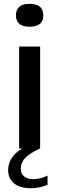

<svg xmlns="http://www.w3.org/2000/svg" viewBox="-20 -792 316 1024"><path d="M82 0V-544H194V0ZM138 -649.5Q65 -649.5 65 -710Q65 -771.5 138 -771.5Q211 -771.5 211 -710Q211 -649.5 138 -649.5ZM145.5 212Q86 212 54.8 185.8Q23.5 159.5 23.5 116Q23.5 71.5 55.2 34.8Q87 -2 164.5 -30L194 0Q137 25.5 113.8 51.2Q90.5 77 90.5 108.5Q90.5 133.5 108.2 148.5Q126 163.5 158.5 163.5Q176 163.5 194.8 159Q213.5 154.5 233.5 144.5V193Q214.5 201.5 192 206.8Q169.5 212 145.5 212Z"/></svg>

Font: Encode Sans Exp Md
Style: Regular
Weight: 500
Width: 7
Designer: Multiple Designers
Foundry: Impallari Type
Version: Version 3.002; ttfautohint (v1.8.3) -l 8 -r 50 -G 200 -x 14 